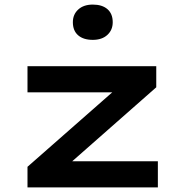

<svg xmlns="http://www.w3.org/2000/svg" viewBox="-20 -818 814 838"><path d="M100 0V-90L512 -452L529 -415H100V-529H662V-437L261 -84L241 -114H669V0ZM385 -644Q344 -644 321 -664Q298 -684 298 -721Q298 -755 321.5 -776.5Q345 -798 385 -798Q426 -798 449 -778Q472 -758 472 -721Q472 -687 448.5 -665.5Q425 -644 385 -644Z"/></svg>

Font: Lexend Zetta SemiBold
Style: Regular
Weight: 600
Designer: Bonnie Shaver-Troup, Thomas Jockin
Foundry: Lexend
Version: Version 1.007